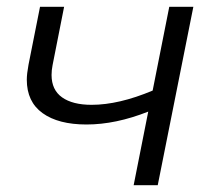

<svg xmlns="http://www.w3.org/2000/svg" viewBox="-20 -546 638 566"><path d="M550 -526 445 0H374L417 -217Q321 -179 235 -179Q152 -179 105.5 -212.5Q59 -246 59 -311Q59 -328 64 -355L98 -526H169L135 -354Q132 -339 132 -325Q132 -281 163 -259Q194 -237 250 -237Q330 -237 430 -279L479 -526Z"/></svg>

Font: Montserrat Alternates
Style: Italic
Weight: 400
Italic angle: -11.3°
Designer: Julieta Ulanovsky
Foundry: Julieta Ulanovsky
Version: Version 7.200